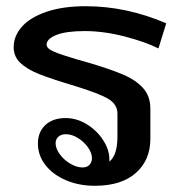

<svg xmlns="http://www.w3.org/2000/svg" viewBox="-20 -588 581 618"><path d="M130 -444Q130 -432 153 -422Q176 -412 227 -397L259 -388Q334 -366 376 -348Q418 -330 441 -304Q464 -278 464 -238V-141Q464 -73 417.5 -31.5Q371 10 285 10Q234 10 192 -8Q150 -26 126 -57Q102 -88 102 -126Q102 -163 126 -185.5Q150 -208 191 -208Q227 -208 259.5 -188Q292 -168 312 -137Q332 -106 332 -76V-68Q358 -88 358 -149V-222Q358 -252 329 -269.5Q300 -287 222 -311Q145 -334 106 -349.5Q67 -365 45.5 -385.5Q24 -406 24 -436Q24 -472 50.5 -502Q77 -532 129.5 -550Q182 -568 256 -568Q387 -568 515 -513L490 -432Q449 -453 381.5 -470.5Q314 -488 253 -488Q193 -488 161.5 -475.5Q130 -463 130 -444ZM276 -79Q276 -96 263 -114Q250 -132 230.5 -144Q211 -156 192 -156Q177 -156 168 -148Q159 -140 159 -127Q159 -110 172.5 -91.5Q186 -73 206.5 -61Q227 -49 246 -49Q260 -49 268 -57.5Q276 -66 276 -79Z"/></svg>

Font: KoHo SemiBold
Style: Regular
Weight: 600
Designer: Cadson Demak & Katatrad Team
Foundry: Cadson Demak Co.,Ltd.
Version: Version 1.000; ttfautohint (v1.6)